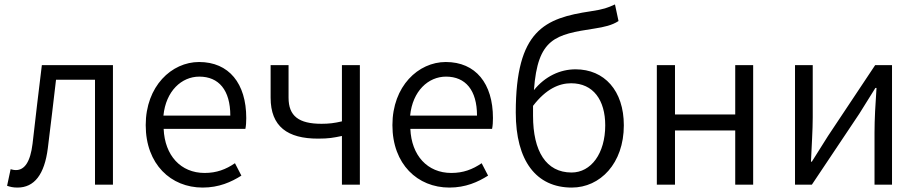

<svg xmlns="http://www.w3.org/2000/svg" viewBox="-20 -834 4142 867"><path d="M59 13C135 13 181 -46 196 -165C209 -269 221 -371 233 -474H409V0H490V-540H169C154 -422 141 -304 127 -185C117 -103 91 -66 52 -66C42 -66 35 -68 28 -70L12 5C27 10 39 13 59 13Z M895 13C969 13 1024 -12 1070 -41L1041 -97C1000 -69 958 -53 904 -53C796 -53 724 -132 719 -252H1088C1091 -266 1092 -283 1092 -301C1092 -457 1014 -554 879 -554C755 -554 638 -445 638 -269C638 -92 752 13 895 13ZM718 -312C729 -423 800 -488 880 -488C968 -488 1020 -427 1020 -312Z M1524 0H1605V-540H1524V-286C1490 -278 1465 -275 1432 -275C1329 -275 1283 -310 1283 -393V-540H1202V-393C1202 -262 1279 -208 1416 -208C1465 -208 1485 -212 1524 -220Z M2009 13C2083 13 2138 -12 2184 -41L2155 -97C2114 -69 2072 -53 2018 -53C1910 -53 1838 -132 1833 -252H2202C2205 -266 2206 -283 2206 -301C2206 -457 2128 -554 1993 -554C1869 -554 1752 -445 1752 -269C1752 -92 1866 13 2009 13ZM1832 -312C1843 -423 1914 -488 1994 -488C2082 -488 2134 -427 2134 -312Z M2562 13C2690 13 2797 -96 2797 -268C2797 -425 2709 -521 2579 -521C2509 -521 2441 -489 2391 -427C2408 -662 2488 -678 2664 -705C2709 -712 2744 -720 2773 -739L2757 -814C2724 -799 2707 -792 2647 -783C2440 -752 2309 -698 2309 -326C2309 -108 2401 13 2562 13ZM2387 -356C2446 -433 2505 -458 2559 -458C2659 -458 2713 -382 2713 -268C2713 -141 2649 -55 2561 -55C2446 -55 2387 -151 2387 -311Z M2946 0H3028V-245H3300V0H3381V-540H3300V-317H3028V-540H2946Z M3570 0H3646L3860 -320C3881 -353 3912 -403 3933 -437H3938C3933 -366 3929 -294 3929 -236V0H4008V-540H3932L3719 -220C3698 -187 3667 -137 3646 -104H3642C3645 -174 3650 -247 3650 -304V-540H3570Z"/></svg>

Font: Noto Sans KR DemiLight
Style: Regular
Weight: 350
Designer: Ryoko NISHIZUKA 西塚涼子 (kana, bopomofo & ideographs); Paul D. Hunt (Latin, Greek & Cyrillic); Sandoll Communications 산돌커뮤니
Foundry: Adobe
Version: Version 2.004;hotconv 1.0.118;makeotfexe 2.5.65603